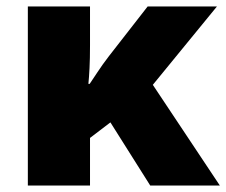

<svg xmlns="http://www.w3.org/2000/svg" viewBox="-20 -573 699 593"><path d="M650 -553 452 -311 659 0H444L321 -195L258 -147V0H66V-553H258V-433Q258 -392 256.5 -362.5Q255 -333 253 -314H257Q266 -327 281 -350Q296 -373 316 -399L436 -553Z"/></svg>

Font: Noto Sans Black
Style: Regular
Weight: 900
Designer: Monotype Design Team
Foundry: Monotype Imaging Inc.
Version: Version 2.007